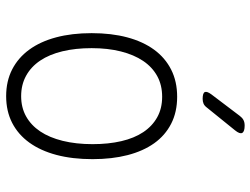

<svg xmlns="http://www.w3.org/2000/svg" viewBox="-118 -708 835 640"><g transform="rotate(90 300.0 -387.5)"><path d="M300 10Q250 10 211 -10Q172 -30 145 -67Q118 -104 104 -156.5Q90 -209 90 -275Q90 -341 104 -393.5Q118 -446 145 -483Q172 -520 211.5 -540Q251 -560 302 -560Q353 -560 392 -540Q431 -520 457 -483.5Q483 -447 496.5 -395Q510 -343 510 -278Q510 -211 496 -158Q482 -105 455 -67.5Q428 -30 389 -10Q350 10 300 10ZM300 -40Q338 -40 367.5 -56.5Q397 -73 417.5 -103.5Q438 -134 449 -178.5Q460 -223 460 -278Q460 -331 450 -374Q440 -417 420 -447Q400 -477 370.5 -493.5Q341 -510 302 -510Q263 -510 233 -493.5Q203 -477 182.5 -446.5Q162 -416 151 -372.5Q140 -329 140 -275Q140 -221 150.5 -177.5Q161 -134 181.5 -103.5Q202 -73 232 -56.5Q262 -40 300 -40ZM338 -659Q332 -651 325 -648Q318 -645 309 -645Q290 -645 286.5 -652Q283 -659 294 -674L366 -769Q372 -777 379.5 -781Q387 -785 398 -785Q418 -785 422.5 -777Q427 -769 414 -753Z"/></g></svg>

Font: Maple Mono NL Thin
Style: Regular
Weight: 250
Monospace: yes
Designer: subframe7536
Version: Version 7.000